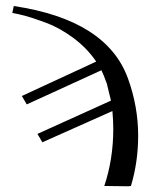

<svg xmlns="http://www.w3.org/2000/svg" viewBox="-20 -449 509 648"><path d="M106.4 2.9 354.5 -109.4Q341.8 -162.1 340.8 -166Q330.1 -196.3 322.3 -211.9L70.3 -96.7L53.7 -125L304.7 -241.2Q273.4 -287.1 227.1 -321.3Q180.7 -355.5 134.3 -372.6Q87.9 -389.6 63.5 -396Q39.1 -402.3 21.5 -405.3L26.4 -428.7Q340.8 -381.8 412.1 -183.6Q446.3 -88.9 446.3 8.8Q446.3 97.7 421.9 178.7L413.1 179.7Q334 178.7 332 178.7Q362.3 87.9 362.3 -13.7Q362.3 -42 359.4 -74.2L123 31.2Z"/></svg>

Font: Crimson Text
Style: Roman
Weight: 400
Version: Version 0.13